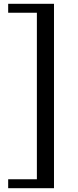

<svg xmlns="http://www.w3.org/2000/svg" viewBox="-20 -840 411 1010"><path d="M23 103H174V-773H23V-820H264V150H23Z"/></svg>

Font: Libre Baskerville
Style: Regular
Weight: 400
Designer: Pablo Impallari, Rodrigo Fuenzalida
Foundry: Pablo Impallari, Rodrigo Fuenzalida
Version: Version 1.000